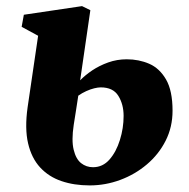

<svg xmlns="http://www.w3.org/2000/svg" viewBox="-20 -580 604 612"><path d="M266 11Q216 11 175.8 -2.8Q135.5 -16.5 108 -46.2Q80.5 -76 69.5 -123.2Q58.5 -170.5 68 -238L101.5 -466L49 -494.5L56 -533L241.5 -560.5L268 -547.5L235.5 -324Q251.5 -340.5 274.2 -355.8Q297 -371 325 -381Q353 -391 384 -391Q422.5 -391 455.5 -376.8Q488.5 -362.5 509.2 -326.8Q530 -291 530 -227Q530 -175 508 -131.5Q486 -88 448.2 -56Q410.5 -24 363.2 -6.5Q316 11 266 11ZM276.5 -47Q307.5 -47 329 -71.5Q350.5 -96 362.2 -133.8Q374 -171.5 374 -210.5Q374 -247.5 357.2 -274.5Q340.5 -301.5 301 -301.5Q292.5 -301.5 280.2 -298.5Q268 -295.5 254.8 -289.5Q241.5 -283.5 229.5 -275Q226 -252.5 222.5 -229.5Q219 -206.5 215 -182Q207.5 -132.5 214.8 -102.8Q222 -73 238.5 -60Q255 -47 276.5 -47Z"/></svg>

Font: Merriweather 36pt Black
Style: Italic
Weight: 900
Italic angle: -7.8°
Version: Version 2.101